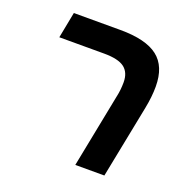

<svg xmlns="http://www.w3.org/2000/svg" viewBox="-112 -712 800 818"><g transform="rotate(20 288.0 -303.0)"><path d="M511.2 -330.1 445.8 0H314L379.9 -334Q387.2 -366.2 387.2 -400.9Q387.2 -445.3 359.4 -466.6Q331.5 -487.8 267.1 -487.8H64L86.9 -606H297.9Q413.6 -606 467.8 -564Q522 -522 522 -430.2Q522 -384.3 511.2 -330.1Z"/></g></svg>

Font: Arimo
Style: Bold Italic
Weight: 700
Italic angle: -12°
Designer: Steve Matteson
Foundry: Monotype Imaging Inc.
Version: Version 1.33